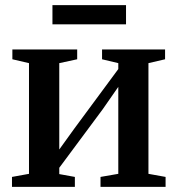

<svg xmlns="http://www.w3.org/2000/svg" viewBox="-20 -725 689 745"><path d="M26.5 0V-38.5L92.5 -50.5V-480L28 -495V-533H279.5V-495L210 -480V-145L268 -225.5L439 -457V-480L376 -495V-533H620.5V-495L556 -480V-50.5L622.5 -38.5V0H370V-38.5L439 -50.5V-388L378.5 -301L210 -74V-49.5L270.5 -38.5V0ZM469 -705V-630.5H183.5V-705Z"/></svg>

Font: Merriweather 72pt SemiBold
Style: Regular
Weight: 600
Version: Version 2.100